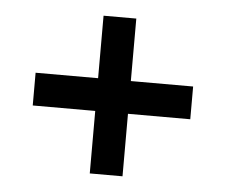

<svg xmlns="http://www.w3.org/2000/svg" viewBox="-38 -612 564 479"><g transform="rotate(5 244.0 -372.5)"><path d="M203 -175V-331.5H46.5V-413.5H203V-570H285V-413.5H441V-331.5H285V-175Z"/></g></svg>

Font: Big Shoulders Stencil Display
Style: Bold
Weight: 700
Designer: Patric King
Foundry: XO Type Co
Version: Version 1.000